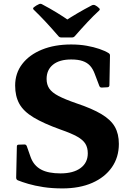

<svg xmlns="http://www.w3.org/2000/svg" viewBox="-20 -1001 714 1033"><path d="M512.9 -957.4Q520.7 -950.8 513.3 -944.2Q482.7 -916.2 450 -881.2Q417.2 -846.1 383 -807Q377.2 -799.4 367 -799.4H309.9Q299.7 -799.4 293.9 -807Q259.9 -846.7 226 -883.1Q192 -919.4 161.6 -948.6Q154.2 -955.2 162 -961.8Q168 -966.7 175 -971Q182 -975.4 188.5 -978.1Q197.5 -983 206.1 -978.1Q249.7 -955 285.9 -932.8Q322.1 -910.7 354.9 -887.6H328.8Q360.6 -908.3 397 -929.8Q433.3 -951.2 473.8 -972.2Q482.3 -976.6 491.3 -973Q497.3 -970.3 502.6 -966.3Q508 -962.3 512.9 -957.4ZM389.4 -445.8Q475.8 -417 526.2 -386.7Q576.7 -356.3 598.1 -318.4Q619.5 -280.5 619.5 -226.9Q619.5 -154.7 581.8 -100.8Q544.1 -46.9 476.2 -17.1Q408.2 12.7 315.8 12.7Q259.8 12.7 213.4 5.6Q166.9 -1.6 132.2 -11.8Q97.6 -22 75.6 -31Q67 -35 67 -45L70.7 -213.1Q70.7 -222.7 80.7 -222.7L111.6 -223.7Q120.6 -223.7 124.1 -214.7L144.7 -156.1Q153.1 -132.8 167.2 -116.1Q181.3 -99.4 201.1 -88.8Q220.8 -78.2 246.9 -73.2Q272.9 -68.1 305.2 -68.1Q374.5 -68.1 413.4 -96.8Q452.3 -125.5 452.3 -176Q452.3 -206.5 439.4 -227.5Q426.6 -248.5 394.9 -266.3Q363.2 -284 306.9 -303.5Q213.6 -337 160.1 -369.5Q106.5 -401.9 84 -442.7Q61.5 -483.5 61.5 -540.6Q61.5 -607.1 99.6 -656.7Q137.7 -706.3 205.6 -734Q273.5 -761.7 362.7 -761.7Q408.1 -761.7 446.2 -754.9Q484.3 -748.1 514.6 -737.7Q544.8 -727.4 564.1 -715.4Q572.9 -710 571.7 -700.4L568.7 -541.5Q567.5 -531.9 558.1 -531.5L527.4 -529.9Q517.9 -529.5 514.3 -538.9L489.5 -604.2Q479.9 -630.3 464.6 -647.2Q449.3 -664 425 -672.5Q400.7 -681 363.1 -681Q299.7 -681 265.2 -653.1Q230.7 -625.2 230.7 -576.1Q230.7 -546.2 245.1 -524.7Q259.6 -503.1 294.4 -484.9Q329.2 -466.6 389.4 -445.8Z"/></svg>

Font: Hahmlet
Style: Regular
Weight: 400
Designer: Minjoo Ham & Mark Frömberg
Foundry: hypertype
Version: Version 1.002